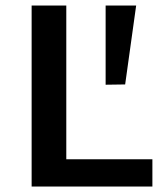

<svg xmlns="http://www.w3.org/2000/svg" viewBox="-20 -678 593 698"><path d="M95 0V-658H221V0ZM134 0V-99H534V0ZM435 -371 364 -370V-658H475Z"/></svg>

Font: Ysabeau Office
Style: Bold
Weight: 700
Designer: Christian Thalmann (Catharsis Fonts)
Version: Version 2.001;gftools[0.9.30]; featfreeze: tnum,lnum,ss02